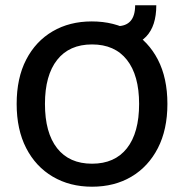

<svg xmlns="http://www.w3.org/2000/svg" viewBox="-20 -688 696 726"><path d="M327 -607Q412 -607 476.5 -569.5Q541 -532 577 -462.5Q613 -393 613 -295Q613 -198 577 -128Q541 -58 477 -20Q413 18 328 18Q244 18 179.5 -20Q115 -58 79 -128Q43 -198 43 -295Q43 -393 79 -462.5Q115 -532 179 -569.5Q243 -607 327 -607ZM328 -520Q242 -520 196 -461.5Q150 -403 150 -295Q150 -186 196 -127.5Q242 -69 328 -69Q414 -69 460 -127.5Q506 -186 506 -295Q506 -403 460 -461.5Q414 -520 328 -520ZM422 -510V-589Q491 -589 491 -668H571Q571 -590 533 -550Q495 -510 422 -510Z"/></svg>

Font: Podkova SemiBold
Style: Regular
Weight: 600
Designer: Ilya Yudin
Foundry: Cyreal (www.cyreal.org)
Version: Version 2.103